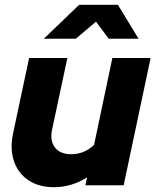

<svg xmlns="http://www.w3.org/2000/svg" viewBox="-20 -770 646 798"><path d="M204 8Q141 8 98 -21Q55 -50 38 -100Q21 -150 34 -214L101 -529H260L196 -229Q187 -184 209 -156.5Q231 -129 275 -129Q331 -129 371 -168L447 -529H606L494 0H335L342 -33Q278 8 204 8ZM162 -609 309 -750H470L556 -609H432L379 -680L295 -609Z"/></svg>

Font: Red Hat Display Black
Style: Italic
Weight: 900
Italic angle: -12°
Designer: Pentagram, MCKL
Foundry: Pentagram, MCKL
Version: Version 1.023; ttfautohint (v1.8.3)